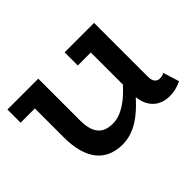

<svg xmlns="http://www.w3.org/2000/svg" viewBox="-101 -667 876 876"><g transform="rotate(-45 337.0 -228.5)"><path d="M266 14Q227 14 196 0.5Q165 -13 144 -39Q123 -65 111.5 -105Q100 -145 100 -197V-386H8V-471H207V-199Q207 -174 212 -153Q217 -132 228 -116.5Q239 -101 257.5 -93Q276 -85 304 -85Q328 -85 353.5 -95.5Q379 -106 405.5 -126.5Q432 -147 459 -177Q460 -178 461 -179V-386H377V-471H567V-125Q567 -100 576.5 -89.5Q586 -79 599 -79Q610 -79 616.5 -81Q623 -83 629 -86L653 -9Q640 -2 619.5 4Q599 10 575 10Q541 10 515.5 -4.5Q490 -19 476 -47Q465 -68 462 -97Q456 -91 451 -85Q421 -53 391.5 -31Q362 -9 331 2.5Q300 14 266 14Z"/></g></svg>

Font: BioRhyme ExtraBold Medium
Style: Regular
Weight: 500
Version: Version 1.600;gftools[0.9.33]